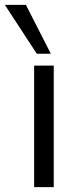

<svg xmlns="http://www.w3.org/2000/svg" viewBox="-62 -773 320 793"><path d="M79 0V-502H160V0ZM90 -551 -42 -753H45L148 -551Z"/></svg>

Font: Mulish
Style: Regular
Weight: 400
Designer: Vernon Adams
Foundry: Vernon Adams
Version: Version 3.603; ttfautohint (v1.8.3)